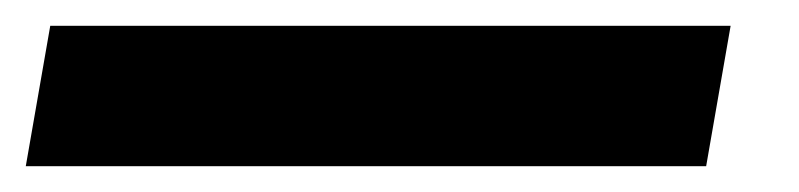

<svg xmlns="http://www.w3.org/2000/svg" viewBox="-76 31 620 149"><path d="M-56 160H472L491 51H-37Z"/></svg>

Font: Jost* 800 Heavy Italic
Style: Italic
Weight: 800
Italic angle: -10°
Version: Version 3.200; ttfautohint (v0.97) -l 8 -r 50 -G 200 -x 14 -